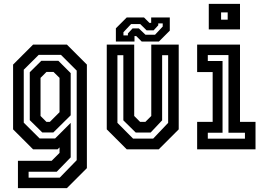

<svg xmlns="http://www.w3.org/2000/svg" viewBox="-20 -770 1352 990"><path d="M72.5 200V59H246.5L287 18.5V-10L277 0H150.5L47.5 -103V-437L150.5 -540H325L428 -437V97L325 200ZM127.5 146H288L375.5 56V-406L294.5 -487H179.5L102.5 -410.5V-137.5L184.5 -56H264L344.5 -136.5V41.5L272.5 115.5H127.5ZM198 -87 133.5 -150.5V-397.5L193 -456.5H281L344.5 -393V-175.5L255 -87ZM219.5 -141.5H237L287 -191.5V-368.5L256 -399H219.5L189 -368.5V-172Z M633.5 0 530.5 -103V-540H672V-172L702.5 -141.5H729.5L760 -172V-540H901.5V-103L798.5 0ZM666 -55.5H770L847 -136.5V-485.5H816V-149.5L756.5 -86.5H680L616 -149.5V-485.5H585.5V-136.5ZM577.5 -556V-624L633.5 -680H722.5L750.5 -652H759.5V-680H855.5V-612L799.5 -556H710.5L682.5 -584H673.5V-556ZM616.5 -587.5H639.5V-597.5L663.5 -623.5H696L730 -591H779.5L819 -633V-649.5H796V-639.5L772 -613.5H736L703 -646H656L616.5 -604Z M1056.5 -618.5V-750H1217.5V-618.5ZM1120 -668.5H1154V-706H1120ZM996.5 0V-141.5H1076.5V-398.5H996.5V-540H1217.5V-141.5H1297.5V0ZM1051.5 -55H1243V-85.5H1158V-486H1051.5V-455.5H1127.5V-85.5H1051.5Z"/></svg>

Font: Tourney Condensed SemiBold
Style: Regular
Weight: 600
Width: 3
Designer: Tyler Finck
Foundry: Etcetera Type Co
Version: Version 1.010; ttfautohint (v1.8.3)